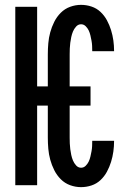

<svg xmlns="http://www.w3.org/2000/svg" viewBox="-20 -763 540 791"><path d="M314 8Q291 8 269 0Q247 -8 230.5 -24.5Q214 -41 203.5 -62Q193 -83 187 -105Q181 -127 179 -150Q177 -173 177 -196V-328H133V0H43V-735H133V-407H177V-539Q177 -562 179 -585Q181 -608 187 -630Q193 -652 203.5 -673Q214 -694 230.5 -710.5Q247 -727 269 -735Q291 -743 314 -743Q336 -743 357 -736Q378 -729 394 -714Q410 -699 420.5 -679.5Q431 -660 437.5 -639Q444 -618 447 -596.5Q450 -575 450 -553V-552H360Q360 -563 359.5 -574Q359 -585 357 -595.5Q355 -606 352.5 -617Q350 -628 345.5 -637.5Q341 -647 333 -655Q325 -663 314 -663Q302 -663 293.5 -653.5Q285 -644 280.5 -633Q276 -622 273.5 -610Q271 -598 269.5 -586.5Q268 -575 267.5 -563Q267 -551 267 -539V-407H353V-328H267V-196Q267 -184 267.5 -172Q268 -160 269.5 -148.5Q271 -137 273.5 -125Q276 -113 280.5 -102Q285 -91 293.5 -81.5Q302 -72 314 -72Q325 -72 333 -80Q341 -88 345.5 -97.5Q350 -107 352.5 -118Q355 -129 357 -139.5Q359 -150 359.5 -161Q360 -172 360 -183H450V-182Q450 -160 447 -138.5Q444 -117 437.5 -96Q431 -75 420.5 -55.5Q410 -36 394 -21Q378 -6 357 1Q336 8 314 8Z"/></svg>

Font: Iosevka SS18 Medium
Style: Regular
Weight: 500
Monospace: yes
Designer: Belleve Invis
Foundry: Belleve Invis
Version: Version 25.1.1; ttfautohint (v1.8.4)